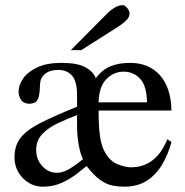

<svg xmlns="http://www.w3.org/2000/svg" viewBox="-20 -701 708 736"><path d="M637.2 -156.2Q625.5 -111.8 603 -72.8Q580.6 -33.7 544.7 -9.5Q508.8 14.6 456.1 14.6Q433.6 14.6 411.1 10.3Q388.7 5.9 364.5 -11Q340.3 -27.8 312 -64.5Q297.9 -52.7 273.4 -33.9Q249 -15.1 216.6 -0.2Q184.1 14.6 145 14.6Q99.6 14.6 67.6 -18.3Q35.6 -51.3 35.6 -98.1Q35.6 -143.6 59.3 -173.3Q83 -203.1 135.7 -230Q188.5 -256.8 275.4 -292V-335.9Q275.4 -389.6 255.9 -411.4Q236.3 -433.1 203.1 -433.1Q171.4 -433.1 153.1 -418Q134.8 -402.8 133.8 -381.3Q132.8 -347.2 128.7 -331.1Q124.5 -314.9 116.5 -309.8Q108.4 -304.7 95.2 -303.2Q71.3 -303.2 61.3 -317.4Q51.3 -331.5 51.3 -350.1Q51.3 -374.5 68.6 -399.9Q85.9 -425.3 122.6 -442.6Q159.2 -460 215.8 -460Q276.4 -460 306.9 -443.4Q337.4 -426.8 347.2 -401.4Q371.6 -433.6 403.3 -446.8Q435.1 -460 478.5 -460Q550.8 -460 593.3 -412.4Q635.7 -364.7 637.2 -277.3H357.9Q357.9 -217.3 363.3 -178.7Q368.7 -140.1 382.8 -116.7Q402.3 -82.5 431.6 -71Q460.9 -59.6 482.9 -59.6Q490.2 -59.6 506.3 -61.5Q522.5 -63.5 543 -73Q563.5 -82.5 584.2 -104.7Q605 -127 621.6 -167.5ZM543.5 -308.6Q542.5 -372.1 517.1 -399.2Q491.7 -426.3 453.6 -426.3Q416 -426.3 387.7 -397.5Q359.4 -368.7 357.9 -308.6ZM298.3 -90.8Q288.1 -110.4 281.7 -145.8Q275.4 -181.2 275.4 -216.8V-259.8Q238.8 -246.1 202.6 -229.2Q166.5 -212.4 142.6 -187.7Q118.7 -163.1 118.7 -126Q118.7 -90.3 141.4 -64.9Q164.1 -39.6 196.3 -38.6Q214.8 -38.1 236.3 -48.3Q257.8 -58.6 298.3 -90.8ZM476.6 -649.4Q476.6 -635.3 464.1 -623Q451.7 -610.8 436 -600.6L291.5 -508.8H251.5L390.1 -648.4Q402.8 -661.6 418.7 -671.4Q434.6 -681.2 450.7 -681.2Q458.5 -681.2 467.5 -670.4Q476.6 -659.7 476.6 -649.4Z"/></svg>

Font: BabelStone Roman
Style: Regular
Weight: 400
Designer: Walt Agee, Victor Gaultney, Peter Martin, Debbi Hosken, Becca Hirsbrunner (SIL); Andrew West (BabelStone)
Foundry: BabelStone
Version: Version 16.000